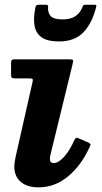

<svg xmlns="http://www.w3.org/2000/svg" viewBox="-20 -769 428 806"><path d="M228 -595Q293.5 -595 330 -633.2Q366.5 -671.5 383 -737Q385 -744.5 384.2 -746.8Q383.5 -749 375.5 -749H339.5Q330.5 -749 328.8 -745.2Q327 -741.5 324 -734.5Q315 -713.5 295.5 -700.5Q276 -687.5 241.5 -687.5Q205 -687.5 192.2 -702.2Q179.5 -717 182 -741Q182.5 -749 174.5 -749H142.5Q131 -749 129 -739.5Q119.5 -695 124.8 -662.5Q130 -630 154.5 -612.5Q179 -595 228 -595ZM285 -501Q288.5 -514.5 286 -517.2Q283.5 -520 267.5 -520H42Q32.5 -520 29.5 -517Q26.5 -514 26.5 -504V-456Q26.5 -445.5 29.5 -442.8Q32.5 -440 43 -440H100.5Q115 -440 117 -436.8Q119 -433.5 116 -422L46 -112.5Q44.5 -104.5 42.2 -92Q40 -79.5 40 -70Q40 -29 67 -5.8Q94 17.5 142 17.5Q209 17.5 263.8 -27Q318.5 -71.5 353 -145Q358.5 -155.5 359.8 -160.8Q361 -166 350 -171L313.5 -187Q301.5 -192 298.5 -189.8Q295.5 -187.5 290 -176.5Q278 -149.5 263.2 -128.8Q248.5 -108 233.8 -96.2Q219 -84.5 205.5 -84.5Q189.5 -84.5 189.5 -101Q189.5 -105 190.2 -110.5Q191 -116 192 -120Z"/></svg>

Font: Besley
Style: Bold Italic
Weight: 700
Italic angle: -13°
Designer: Owen Earl
Foundry: indestructible type*
Version: Version 2.001